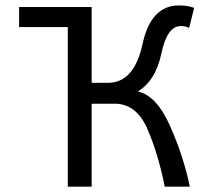

<svg xmlns="http://www.w3.org/2000/svg" viewBox="-20 -702 815 722"><path d="M324.7 -312V0H234.9V-675.8H324.7V-390.6H386.2Q484.4 -390.6 515.9 -536.1Q547.4 -681.6 652.8 -681.6Q686.5 -681.6 710 -672.4L691.4 -597.2Q677.7 -604 659.7 -604Q608.4 -604 586.9 -501.2Q565.4 -398.4 498 -357.9Q568.4 -343.3 619.4 -228.5Q670.4 -113.8 693.8 0H599.6Q574.7 -124.5 533.7 -218.3Q492.7 -312 411.6 -312ZM234.9 -390.1V-600.1H51.8V-675.8H320.3V-390.1Z"/></svg>

Font: Cadman
Style: Regular
Weight: 400
Designer: Paul James MIller
Foundry: High-Logic / Made with FontCreator
Version: Version 2.114;March 28, 2021;FontCreator 13.0.0.2683 64-bit